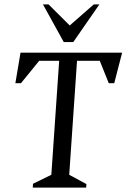

<svg xmlns="http://www.w3.org/2000/svg" viewBox="-20 -851 576 871"><path d="M128.6 0 129.7 -17.4 212.9 -58 248.4 -575.1H157.7L75.1 -473.6H49.7L73.1 -612H534L498.3 -473.6H473.4L432.6 -575.1H329.4L294 -58L372 -16L371 0ZM269.3 -660.1 174.9 -831H200.3L296.3 -735.4L405.4 -831H430.8L312.4 -660.1Z"/></svg>

Font: Ancizar Serif Light
Style: Italic
Weight: 300
Italic angle: -4°
Designer: Cesar Puertas, Viviana Monsalve, Julian Moncada, Julian Prieto, Jose Castro, Felipe Aragon, Mariel Hernandez, Sara Alarc
Version: Version 8.100